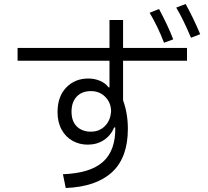

<svg xmlns="http://www.w3.org/2000/svg" viewBox="-20 -901 1040 961"><path d="M909 -881Q946 -815 982 -730L936 -712Q896 -807 862 -863ZM801 -687Q770 -768 729 -837L776 -856Q821 -772 847 -704ZM596 -801V-661H916V-597H596V-399Q620 -333 620 -256Q620 -112 540.5 -39Q461 34 309 40L295 -29Q432 -34 495.5 -91Q559 -148 557 -263H551Q535 -223 500 -200Q465 -177 419 -177Q378 -177 343.5 -196Q309 -215 288.5 -252Q268 -289 268 -340Q268 -418 311.5 -463Q355 -508 422 -508Q454 -508 481.5 -496Q509 -484 523 -464H528V-597H68V-661H528V-801ZM536 -346Q535 -388 506.5 -416.5Q478 -445 435 -445Q390 -445 364 -417.5Q338 -390 338 -342Q338 -294 364.5 -268Q391 -242 435 -242Q478 -242 506 -271Q534 -300 536 -346Z"/></svg>

Font: IBM Plex Sans SC
Style: Regular
Weight: 400
Designer: Mike Abbink; Paul van der Laan; Pieter van Rosmalen; Eunyou Noh; Wujin Sim; Chorong Kim; Dohee Lee; Yejin We; Jinhee Kim
Foundry: Sandoll Inc.
Version: Version 1.000